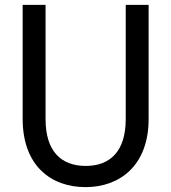

<svg xmlns="http://www.w3.org/2000/svg" viewBox="-20 -760 702 788"><path d="M73 -740V-272C73 -80 189 8 331 8C471 8 590 -80 590 -272V-740H496V-271C496 -138 431 -79 332 -79C232 -79 167 -138 167 -271V-740Z"/></svg>

Font: Malmofest
Style: Regular
Weight: 400
Designer: Jonny Pinhorn (Poppins), Kolossal
Version: Version 1.004;Glyphs 3.1.2 (3151)